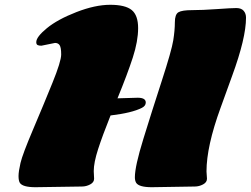

<svg xmlns="http://www.w3.org/2000/svg" viewBox="-20 -780 1057 809"><path d="M211.9 -599.1 154.3 -587.4Q143.6 -587.4 138.2 -590.3Q132.8 -593.3 132.8 -602.5Q132.8 -624.5 177.7 -661.4Q222.7 -698.2 301.8 -729Q380.9 -759.8 444.3 -759.8Q507.8 -759.8 534.9 -737.8Q562 -715.8 562 -661.4Q562 -606.9 539.6 -537.6Q517.1 -468.3 475.1 -365.7L560.1 -368.2Q594.2 -368.2 594.2 -348.1Q594.2 -334 578.1 -325.7Q536.1 -304.2 445.8 -293.5Q411.6 -208 393.3 -151.4Q375 -94.7 375 -59.1L376.5 -26.9Q376.5 -11.7 359.9 -2.9Q343.3 5.9 325.2 5.9L129.4 8.8Q75.2 8.8 63.5 -9.8Q58.1 -19 58.1 -38.3Q58.1 -57.6 66.4 -93.5Q74.7 -129.4 119.4 -234.6Q164.1 -339.8 200.9 -430.7Q237.8 -521.5 237.8 -550.5Q237.8 -579.6 231.4 -589.4Q225.1 -599.1 211.9 -599.1ZM800.8 5.9 619.6 8.8Q565.4 8.8 553.7 -9.8Q548.3 -19 548.3 -33.2Q548.3 -79.1 584 -194.6Q619.6 -310.1 661.4 -438.5Q703.1 -566.9 710 -609.9Q716.8 -652.8 716.8 -686Q716.8 -719.2 731.7 -728.3Q746.6 -737.3 789.8 -737.3Q833 -737.3 894 -741.7Q955.1 -746.1 975.8 -746.1Q996.6 -746.1 1006.6 -734.6Q1016.6 -723.1 1016.6 -705.6Q1016.6 -619.6 958 -460Q933.6 -393.1 909.2 -325.2Q850.1 -163.1 850.1 -57.6L852.1 -26.9Q852.1 -11.7 835.4 -2.9Q818.8 5.9 800.8 5.9Z"/></svg>

Font: Sonsie One
Style: Regular
Weight: 400
Designer: Riccardo De Franceschi
Foundry: Sorkin Type Co
Version: Version 1.003